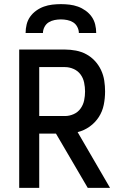

<svg xmlns="http://www.w3.org/2000/svg" viewBox="-20 -910 590 930"><path d="M73 0V-670H295Q321 -670 347.5 -665Q374 -660 397.5 -647.5Q421 -635 439.5 -615Q458 -595 469.5 -570.5Q481 -546 485 -519.5Q489 -493 489 -467Q489 -434 482.5 -402Q476 -370 458.5 -343Q441 -316 414.5 -297Q388 -278 356 -270L513 0H405L251 -263H170V0ZM170 -348H295Q316 -348 336.5 -357Q357 -366 370 -384Q383 -402 387.5 -423.5Q392 -445 392 -467Q392 -488 387.5 -510Q383 -532 370 -549.5Q357 -567 336.5 -576Q316 -585 295 -585H170ZM104 -750Q104 -771 109 -791.5Q114 -812 126 -829Q138 -846 155.5 -858.5Q173 -871 192.5 -878Q212 -885 233 -887.5Q254 -890 275 -890Q296 -890 317 -887.5Q338 -885 357.5 -878Q377 -871 394.5 -858.5Q412 -846 424 -829Q436 -812 441 -791.5Q446 -771 446 -750H362Q362 -765 354.5 -779.5Q347 -794 334 -802Q321 -810 305.5 -813Q290 -816 275 -816Q260 -816 244.5 -813Q229 -810 216 -802Q203 -794 195.5 -779.5Q188 -765 188 -750Z"/></svg>

Font: Lode Dark Term
Style: Bold
Weight: 700
Monospace: yes
Designer: Belleve Invis
Foundry: Belleve Invis
Version: Version 29.2.0